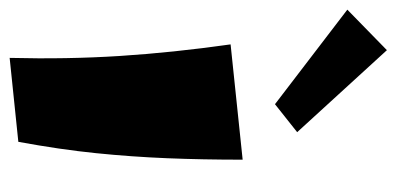

<svg xmlns="http://www.w3.org/2000/svg" viewBox="-257 -580 822 398"><g transform="rotate(90 154.0 -381.0)"><path d="M249 -8 75 10Q78 -109 71 -218.5Q64 -328 47 -448L286 -473Q286 -390 283 -316.5Q280 -243 272.5 -169Q265 -95 249 -8ZM171 -540 -25 -690 59 -772 229 -586Z"/></g></svg>

Font: Marhey ExtraBold
Style: Regular
Weight: 800
Designer: Nur Syamsi & Bustanul Arifin
Foundry: Namelatype
Version: Version 1.000; ttfautohint (v1.8.4.7-5d5b)